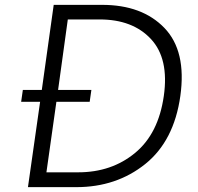

<svg xmlns="http://www.w3.org/2000/svg" viewBox="-20 -770 815 790"><path d="M400 -750Q565 -750 656.5 -655Q748 -560 722 -375Q696 -190 577.5 -95Q459 0 294 0H95L145 -351H67L74 -400H152L201 -750ZM302 -61Q439 -61 535.5 -140.5Q632 -220 654 -375Q676 -529 601 -609.5Q526 -690 390 -690H259L219 -400H356L349 -351H212L171 -61Z"/></svg>

Font: Oakes Grotesk Light
Style: Italic
Weight: 300
Italic angle: -8°
Designer: Samuel Oakes
Foundry: Samuel Oakes
Version: Version 1.000;PS 001.000;hotconv 1.0.88;makeotf.lib2.5.64775